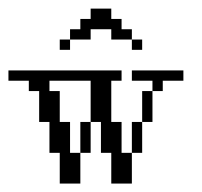

<svg xmlns="http://www.w3.org/2000/svg" viewBox="-20 -435 479 455"><path d="M170.4 -72.8V-146H194.8V-72.8ZM292.5 -72.8V-146H316.9V-72.8ZM316.9 -146V-219.2H341.3V-146ZM121.6 0V-72.8H97.2V-146H72.8V-219.2H48.3V-243.7H0V-268.1H268.1V-243.7H243.7V-146H268.1V-72.8H292.5V0H243.7V-72.8H219.2V-146H194.8V-243.7H97.2V-219.2H121.6V-146H146V-72.8H170.4V0ZM341.3 -219.2V-243.7H292.5V-268.1H414.6V-243.7H365.7V-219.2ZM121.6 -316.9V-341.3H146V-316.9ZM292.5 -316.9V-341.3H316.9V-316.9ZM146 -341.3V-365.7H170.4V-390.1H194.8V-414.6H243.7V-390.1H268.1V-365.7H292.5V-341.3H243.7V-365.7H194.8V-341.3Z"/></svg>

Font: FS Mondwest Regular
Style: Regular
Weight: 400
Designer: NZWStudios2024
Foundry: https://fontstruct.com
Version: Version 1.0